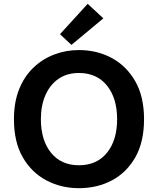

<svg xmlns="http://www.w3.org/2000/svg" viewBox="-20 -971 827 1005"><path d="M393 14Q300 14 222.5 -27Q145 -68 99 -148Q53 -228 53 -347Q53 -436 80 -503.5Q107 -571 154.5 -616.5Q202 -662 263.5 -685.5Q325 -709 393 -709Q487 -709 564 -668Q641 -627 687.5 -546.5Q734 -466 734 -347Q734 -228 688.5 -148Q643 -68 566 -27Q489 14 393 14ZM393 -106Q487 -106 540 -171.5Q593 -237 593 -347Q593 -457 540 -523Q487 -589 393 -589Q331 -589 286.5 -558.5Q242 -528 218 -473.5Q194 -419 194 -347Q194 -237 247 -171.5Q300 -106 393 -106ZM354 -736 294 -792 439 -951 521 -875Z"/></svg>

Font: Ubuntu Sans
Style: Bold
Weight: 700
Designer: Dalton Maag Ltd
Foundry: Dalton Maag Ltd
Version: Version 1.006; ttfautohint (v1.8.4.7-5d5b)